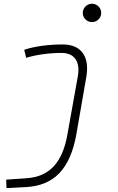

<svg xmlns="http://www.w3.org/2000/svg" viewBox="-20 -763 626 1018"><path d="M14.6 234.4 12.7 189.5 120.1 182.1Q212.4 175.8 265.1 118.7Q317.9 61.5 337.4 -49.8L392.1 -355Q403.3 -416 380.6 -449.2Q357.9 -482.4 305.7 -482.4Q258.8 -482.4 209.7 -475.8Q160.6 -469.2 118.7 -456.5L108.4 -499Q148.9 -512.7 202.1 -520Q255.4 -527.3 311.5 -527.3Q385.7 -527.3 418.7 -481.9Q451.7 -436.5 437.5 -354L384.8 -50.8Q360.8 85 295.7 154.1Q230.5 223.1 117.2 229ZM467.8 -646Q447.8 -646 433.3 -660.2Q418.9 -674.3 418.9 -694.3Q418.9 -714.4 433.3 -728.8Q447.8 -743.2 467.8 -743.2Q487.8 -743.2 502.2 -728.8Q516.6 -714.4 516.6 -694.3Q516.6 -674.3 502.2 -660.2Q487.8 -646 467.8 -646Z"/></svg>

Font: Cascadia Mono ExtraLight
Style: Italic
Weight: 200
Italic angle: -10°
Monospace: yes
Designer: Aaron Bell
Foundry: Saja Typeworks
Version: Version 2404.023; ttfautohint (v1.8.4)